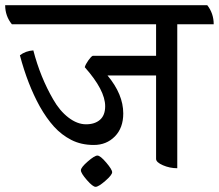

<svg xmlns="http://www.w3.org/2000/svg" viewBox="-62 -631 847 743"><path d="M765 -537H624V20Q595 20 568.5 8.5Q542 -3 542 -16V-339H354Q415 -266 415 -192Q415 -136 382.5 -103Q350 -70 301 -70Q252 -70 214 -89.5Q176 -109 147 -141Q118 -173 92 -219Q45 -304 15 -417Q37 -434 67 -436Q94 -332 144 -246Q169 -202 203 -176Q237 -150 271 -150Q305 -150 325 -167.5Q345 -185 345 -220Q345 -282 266 -371Q269 -382 280 -397.5Q291 -413 297 -415H542V-537H-16Q-42 -569 -42 -611H740Q765 -579 765 -537ZM277.5 -6Q304 -29 315 -29Q326 -29 349 -2Q372 25 372 35.5Q372 46 345.5 69Q319 92 308 92Q297 92 274 65.5Q251 39 251 28Q251 17 277.5 -6Z"/></svg>

Font: Karma Medium
Style: Regular
Weight: 500
Designer: Joana Correia
Foundry: Indian Type Foundry
Version: Version 1.202;PS 1.0;hotconv 1.0.78;makeotf.lib2.5.61930; tt